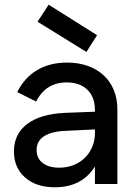

<svg xmlns="http://www.w3.org/2000/svg" viewBox="-20 -779 582 813"><path d="M39 -138Q39 -211 94.5 -253.5Q150 -296 253 -301L382 -306V-313Q382 -368 350 -399Q318 -430 262 -430Q174 -430 133 -349L53 -389Q83 -450 137 -482Q191 -514 264 -514Q312 -514 351.5 -500Q391 -486 419 -460Q447 -434 462 -397.5Q477 -361 477 -316V0H382V-74Q327 14 212 14Q133 14 86 -27.5Q39 -69 39 -138ZM231 -69Q264 -69 291.5 -80Q319 -91 339 -110.5Q359 -130 370.5 -157Q382 -184 382 -215V-231L259 -225Q199 -223 167 -202.5Q135 -182 135 -144Q135 -109 160.5 -89Q186 -69 231 -69ZM139 -687 186 -759 391 -630 346 -559Z"/></svg>

Font: NT Somic Medium
Style: Regular
Weight: 500
Designer: Ravid Balaliev — lead type designer, mastering
Michael Voronin — secret advisor, marketing
Ivan Kovalenko — best boy
Foundry: NT Type
Version: Version 0.7